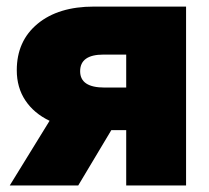

<svg xmlns="http://www.w3.org/2000/svg" viewBox="-20 -566 638 586"><path d="M547.9 0H365.2V-168.9H319.8L218.8 0H9.8L131.3 -197.3Q83.5 -220.2 57.4 -259.5Q31.2 -298.8 31.2 -351.6Q31.2 -440.9 94.7 -493.4Q158.2 -545.9 266.6 -545.9H547.9ZM365.2 -298.8V-399.4H295.9Q224.6 -399.4 224.6 -348.6Q224.6 -298.8 298.8 -298.8Z"/></svg>

Font: Inter Black
Style: Regular
Weight: 900
Designer: Rasmus Andersson
Foundry: rsms
Version: Version 4.000;git-a52131595